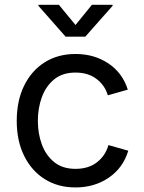

<svg xmlns="http://www.w3.org/2000/svg" viewBox="-20 -781 611 812"><path d="M299.3 11.7Q225.1 11.7 169.2 -23.4Q113.3 -58.6 82 -122.1Q50.8 -185.5 50.8 -269.5Q50.8 -355 82 -418.7Q113.3 -482.4 169.2 -517.6Q225.1 -552.7 299.3 -552.7Q378.4 -552.7 438.2 -512.9Q498 -473.1 520.5 -401.9L436 -377.9Q423.8 -419.9 388.4 -447Q353 -474.1 299.3 -474.1Q244.6 -474.1 209.5 -445.6Q174.3 -417 157.2 -370.6Q140.1 -324.2 140.1 -269.5Q140.1 -215.8 157.2 -169.7Q174.3 -123.5 209.5 -95.2Q244.6 -66.9 299.3 -66.9Q354.5 -66.9 390.4 -95Q426.3 -123 438.5 -167.5L522.5 -143.6Q500.5 -70.8 439.9 -29.5Q379.4 11.7 299.3 11.7ZM229 -760.7 299.3 -675.3 368.7 -760.7H456.1V-756.3L340.8 -626H257.3L142.6 -756.3V-760.7Z"/></svg>

Font: Inter
Style: Regular
Weight: 400
Designer: Rasmus Andersson
Foundry: rsms
Version: Version 4.001;git-9221beed3